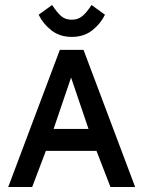

<svg xmlns="http://www.w3.org/2000/svg" viewBox="-20 -750 575 770"><path d="M13 0ZM13 0H109L164 -145H367L423 0H522L315 -550H220ZM195 -233 265 -439 335 -233ZM401 -691 347 -730Q330 -703 312 -687Q294 -671 268 -671Q241 -671 224.5 -686Q208 -701 189 -730L135 -691Q153 -654 186.5 -628Q220 -602 268 -602Q316 -602 349.5 -628Q383 -654 401 -691Z"/></svg>

Font: Cambay Devanagari
Style: Regular
Weight: 700
Designer: Pooja Saxena
Foundry: Pooja Saxena
Version: Version 1.095;PS 001.095;hotconv 1.0.70;makeotf.lib2.5.58329